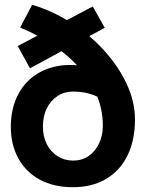

<svg xmlns="http://www.w3.org/2000/svg" viewBox="-20 -769 607 801"><path d="M543 -270Q543 -346 507.5 -421Q472 -496 411 -562Q350 -628 273 -676.5Q196 -725 114 -749L64 -654Q137 -624 200 -582Q263 -540 309.5 -488Q356 -436 382.5 -374.5Q409 -313 409 -244Q409 -203 393 -170Q377 -137 349.5 -118Q322 -99 285 -99Q249 -99 220 -117.5Q191 -136 175 -168Q159 -200 159 -242Q159 -284 175 -316.5Q191 -349 219.5 -368Q248 -387 284 -387Q319 -387 347.5 -379.5Q376 -372 398 -359.5Q420 -347 437 -331L482 -402Q460 -427 427.5 -449Q395 -471 355.5 -484.5Q316 -498 274 -498Q201 -498 144.5 -466.5Q88 -435 57 -377.5Q26 -320 25 -242Q25 -165 57 -107.5Q89 -50 147 -19Q205 12 284 12Q363 12 421 -21.5Q479 -55 511 -118.5Q543 -182 543 -270ZM105 -484 417 -653 367 -742 54 -577Z"/></svg>

Font: Catamaran
Style: Bold
Weight: 700
Designer: Pria Ravichandran
Version: Version 2.000